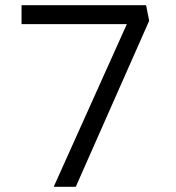

<svg xmlns="http://www.w3.org/2000/svg" viewBox="-20 -720 680 740"><path d="M187 0 481 -654 494 -627H63V-700H543L555 -640L272 0Z"/></svg>

Font: Lexend Tera Light
Style: Regular
Weight: 300
Designer: Bonnie Shaver-Troup, Thomas Jockin
Foundry: Lexend
Version: Version 1.007